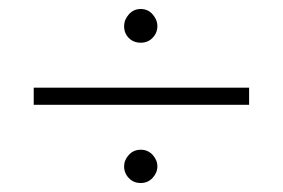

<svg xmlns="http://www.w3.org/2000/svg" viewBox="-20 -502 630 427"><path d="M293 -407Q277 -407 266.5 -417.5Q256 -428 256 -444Q256 -458 266.5 -470Q277 -482 293 -482Q309 -482 319.5 -470Q330 -458 330 -444Q330 -429 319.5 -418Q309 -407 293 -407ZM55 -269V-307H534V-269ZM293 -95Q277 -95 266.5 -106Q256 -117 256 -132Q256 -146 266.5 -157.5Q277 -169 293 -169Q309 -169 319.5 -157.5Q330 -146 330 -132Q330 -118 319.5 -106.5Q309 -95 293 -95Z"/></svg>

Font: Readex Pro Light
Style: Regular
Weight: 300
Designer: Bonnie Shaver-Troup, Thomas Jockin
Foundry: Lexend
Version: Version 1.200; ttfautohint (v1.8.3)